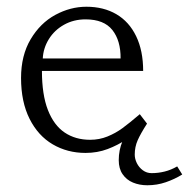

<svg xmlns="http://www.w3.org/2000/svg" viewBox="-20 -443 561 570"><path d="M42.5 -211.5Q42.5 -278.5 71 -326.5Q99.5 -374.5 144.2 -398.8Q189 -423 236.5 -423Q287.5 -423 325.5 -400.8Q363.5 -378.5 384.2 -335.5Q405 -292.5 405 -232.5H104.5Q104.5 -162 122.2 -116.5Q140 -71 172 -49.5Q204 -28 247.5 -28Q275 -28 299 -37.8Q323 -47.5 343.5 -62.5Q364 -77.5 395 -104L416.5 -76Q381.5 -47 355.8 -29.5Q330 -12 299.5 -0.5Q269 11 234 11Q180 11 136.5 -14.5Q93 -40 67.8 -90.2Q42.5 -140.5 42.5 -211.5ZM234 -385.5Q198.5 -385.5 170 -369.5Q141.5 -353.5 125 -326.8Q108.5 -300 107 -269.5H338Q338.5 -322.5 313.5 -354Q288.5 -385.5 234 -385.5ZM332.5 32.5Q332.5 2.5 343.8 -24.2Q355 -51 373.5 -72.5L376.5 -76H416.5Q397.5 -46.5 388.8 -26.8Q380 -7 380 16Q380 28.5 386.2 41.2Q392.5 54 404 62.5Q415.5 71 430 71Q450 71 469 66.2Q488 61.5 506 51L521 75Q498.5 89 472.2 98Q446 107 417.5 107Q394 107 374.8 99Q355.5 91 344 74.2Q332.5 57.5 332.5 32.5Z"/></svg>

Font: Didactic
Style: Regular
Weight: 400
Designer: Tyler Finck
Foundry: Etcetera Type Co
Version: Version 3.007;FEAKit 1.0